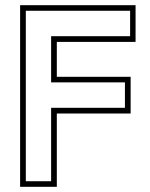

<svg xmlns="http://www.w3.org/2000/svg" viewBox="-20 -720 580 740"><path d="M57.5 0V-700H502.5V-558.5H199V-424H483.5V-282.5H199V0ZM79.5 -21.5H177V-304.5H461.5V-402.5H177V-580.5H481.5V-678.5H79.5Z"/></svg>

Font: Tourney Thin ExtraLight
Style: Regular
Weight: 250
Version: Version 1.015